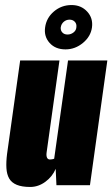

<svg xmlns="http://www.w3.org/2000/svg" viewBox="-20 -735 446 762"><path d="M100 7Q67 7 46.5 -1.5Q26 -10 16.5 -26.5Q7 -43 5.5 -67.5Q4 -92 8 -124L60 -495H216L165 -130Q164 -123 164.5 -118Q165 -113 166.5 -109.5Q168 -106 171 -104Q174 -102 178 -102Q181 -102 184 -102.5Q187 -103 190 -103.5Q193 -104 195 -105L250 -495H406L337 0H204L201 -65Q188 -34 160 -13.5Q132 7 100 7ZM240 -539Q200 -539 177 -564.5Q154 -590 159 -626Q164 -664 194 -689.5Q224 -715 264 -715Q302 -715 326 -689Q350 -663 345 -626Q340 -590 309 -564.5Q278 -539 240 -539ZM248 -598Q261 -598 271.5 -606Q282 -614 283 -626Q285 -640 277 -648.5Q269 -657 256 -657Q243 -657 233 -648.5Q223 -640 221 -626Q220 -614 227.5 -606Q235 -598 248 -598Z"/></svg>

Font: Alumni Sans Thin Black
Style: Italic
Weight: 900
Italic angle: -8°
Version: Version 1.016